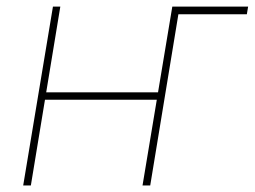

<svg xmlns="http://www.w3.org/2000/svg" viewBox="-20 -566 777 586"><path d="M737.3 -545.9 733.4 -522.5H504.9L506.8 -545.9ZM472.7 -284.2 469.7 -261.7H109.4L113.3 -284.2ZM164.1 -545.9 74.2 0H50.8L141.6 -545.9ZM528.3 -545.9 438.5 0H415L505.9 -545.9Z"/></svg>

Font: Inter Tight Thin
Style: Italic
Weight: 250
Italic angle: -9.39999°
Designer: Rasmus Andersson
Foundry: rsms
Version: Version 3.004